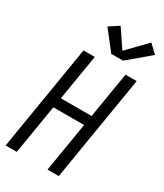

<svg xmlns="http://www.w3.org/2000/svg" viewBox="-238 -1073 994 1164"><g transform="rotate(30 259.0 -491.0)"><path d="M8 0 129 -735H208L155 -415H370L423 -735H501L380 0H301L358 -345H143L86 0ZM285 -801 182 -933 249 -977 334 -851 461 -982 518 -928 368 -801Z"/></g></svg>

Font: Iosevka SS04 Oblique
Style: Regular
Weight: 400
Italic angle: -9°
Monospace: yes
Designer: Belleve Invis
Foundry: Belleve Invis
Version: Version 19.0.0; ttfautohint (v1.8.4)